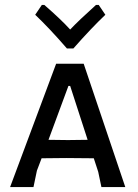

<svg xmlns="http://www.w3.org/2000/svg" viewBox="-20 -760 559 780"><path d="M252 -563Q180 -646 123 -700L150 -740H160Q229 -680 265 -640Q300 -677 370 -740H381L408 -700Q351 -646 278 -563ZM320 -501 489 0H392L379 -62L361 -117L249 -118L149 -117L130 -67L116 0H21L208 -501ZM256 -191 336 -192 265 -411H258L177 -192Z"/></svg>

Font: Alegreya Sans SC Medium
Style: Regular
Weight: 500
Designer: Juan Pablo del Peral
Foundry: Huerta Tipografica
Version: Version 2.001;PS 002.001;hotconv 1.0.88;makeotf.lib2.5.64775